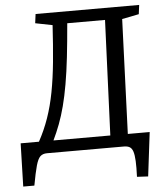

<svg xmlns="http://www.w3.org/2000/svg" viewBox="-58 -751 831 962"><g transform="rotate(-5 357.5 -270.0)"><path d="M20 156 26 -61H118Q148 -116 168.5 -175Q189 -234 202 -302.5Q215 -371 223 -453Q231 -535 237 -637L151 -654L157 -700H678L672 -654L587 -637L565 -61H675L648 160L592 157Q594 109 592.5 78Q591 47 585.5 30Q580 13 569 6.5Q558 0 540 0H153Q132 0 119.5 11.5Q107 23 97.5 56.5Q88 90 76 156ZM191 -61H477L501 -640H311Q303 -546 294.5 -471Q286 -396 275.5 -336Q265 -276 252.5 -228Q240 -180 224.5 -139Q209 -98 191 -61Z"/></g></svg>

Font: Literata
Style: Italic
Weight: 400
Italic angle: -2°
Designer: Latin by Veronika Burian and Jose Scaglione. Greek by Irene Vlachou. Cyrillic by Vera Evstafieva
Foundry: TypeTogether
Version: Version 3.103;gftools[0.9.29]